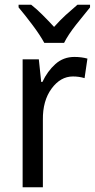

<svg xmlns="http://www.w3.org/2000/svg" viewBox="-20 -786 399 806"><path d="M305 -766Q279 -744 256 -723Q233 -702 207 -673Q183 -699 158 -724Q133 -749 111 -766H58V-755Q85 -723 116.5 -681Q148 -639 166 -606H249Q266 -640 299.5 -682.5Q333 -725 358 -755V-766ZM158 -442H153L143 -537H75V0H160V-283Q159 -363 196.5 -414Q234 -465 286 -465Q312 -465 335 -458L347 -540Q322 -547 292 -547Q246 -547 212.5 -517Q179 -487 158 -442Z"/></svg>

Font: Noto Sans UI SemiCondensed
Style: Regular
Weight: 400
Width: 4
Designer: Monotype Design Team
Foundry: Monotype Imaging Inc.
Version: 1.001